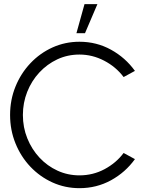

<svg xmlns="http://www.w3.org/2000/svg" viewBox="-20 -920 739 952"><path d="M374 13Q303 13 240.5 -15.2Q178 -43.5 130.8 -93.2Q83.5 -143 56.8 -209Q30 -275 30 -350Q30 -425 56.8 -490.8Q83.5 -556.5 130.8 -606.5Q178 -656.5 240.5 -684.8Q303 -713 374 -713Q459 -713 530.5 -673.5Q602 -634 649 -568.5L593 -538Q554.5 -589 496.2 -619.2Q438 -649.5 374 -649.5Q315 -649.5 264.2 -625.8Q213.5 -602 175 -560.5Q136.5 -519 115 -464.8Q93.5 -410.5 93.5 -350Q93.5 -288 115.5 -233.8Q137.5 -179.5 176 -138.2Q214.5 -97 265.2 -73.8Q316 -50.5 374 -50.5Q441 -50.5 498.5 -81.2Q556 -112 593 -161.5L649 -131Q602 -65.5 530.5 -26.2Q459 13 374 13ZM359 -755.5 399 -899.5H463L401.5 -755.5Z"/></svg>

Font: Urbanist Light
Style: Regular
Weight: 300
Designer: Corey Hu
Foundry: Corey Hu
Version: Version 1.330; ttfautohint (v1.8.4.7-5d5b)